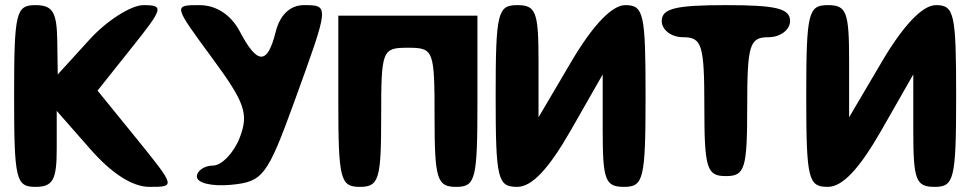

<svg xmlns="http://www.w3.org/2000/svg" viewBox="-20 -778 3781 748"><path d="M35 -404C35 -79 42 -50 118 -50C186 -50 201 -77 201 -198V-346L331 -198C415 -102 496 -50 562 -50C664 -50 664 -50 512 -238L360 -425L493 -592C616 -746 620 -758 539 -758C491 -758 396 -698 328 -623L205 -488L203 -623C201 -731 185 -758 118 -758C42 -758 35 -729 35 -404Z M805 -554C934 -379 950 -335 914 -242C892 -184 844 -133 810 -133C777 -133 747 -113 747 -90C747 -65 805 -51 880 -58C1004 -70 1021 -91 1127 -383C1263 -758 1264 -758 1164 -758C1111 -758 1071 -721 1054 -654C1022 -525 983 -525 915 -654C880 -721 822 -758 757 -758C655 -758 655 -758 805 -554Z M1298 -383C1298 -79 1306 -50 1382 -50C1456 -50 1465 -79 1465 -321C1465 -583 1468 -592 1569 -592C1670 -592 1673 -583 1673 -321C1673 -79 1683 -50 1757 -50C1833 -50 1840 -79 1840 -383V-717H1298Z M1911 -404C1911 -79 1919 -50 1995 -50C2052 -50 2117 -119 2203 -269L2328 -488V-269C2328 -77 2338 -50 2411 -50C2487 -50 2495 -79 2495 -404C2495 -725 2488 -758 2416 -758C2365 -758 2291 -682 2207 -540L2078 -321V-540C2078 -732 2068 -758 1995 -758C1919 -758 1911 -729 1911 -404Z M2558 -696C2558 -662 2595 -633 2641 -633C2715 -633 2724 -604 2724 -362C2724 -120 2734 -92 2808 -92C2882 -92 2891 -120 2891 -362C2891 -604 2900 -633 2974 -633C3020 -633 3058 -662 3058 -696C3058 -745 3004 -758 2808 -758C2612 -758 2558 -745 2558 -696Z M3121 -404C3121 -79 3129 -50 3205 -50C3262 -50 3327 -119 3413 -269L3538 -488V-269C3538 -77 3548 -50 3621 -50C3697 -50 3705 -79 3705 -404C3705 -725 3698 -758 3626 -758C3575 -758 3501 -682 3417 -540L3288 -321V-540C3288 -732 3278 -758 3205 -758C3129 -758 3121 -729 3121 -404Z"/></svg>

Font: Hussar Skorodowane
Style: Bold
Weight: 700
Foundry: Cannot Into Space Fonts
Version: Version 0.892